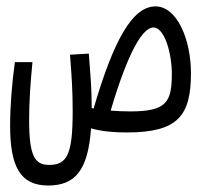

<svg xmlns="http://www.w3.org/2000/svg" viewBox="-20 -405 626 592"><path d="M371.1 3.4C527.8 3.4 568.8 -47.4 568.8 -179.2C568.8 -283.2 525.9 -385.3 459.5 -385.3C389.2 -385.3 331.1 -284.2 268.6 -70.3C266.6 -70.8 264.6 -71.3 262.7 -71.8C262.7 -72.8 262.7 -74.2 262.7 -75.2C262.7 -133.3 258.8 -174.3 253.9 -239.7L195.8 -236.3C201.2 -168 204.1 -125.5 204.1 -61.5C204.1 72.3 186.5 103.5 131.3 103.5C87.4 103.5 69.8 76.2 69.8 -34.2C69.8 -91.8 73.7 -148.4 80.1 -213.4H25.9C17.1 -150.9 11.2 -79.1 11.2 -17.6C11.2 106.4 41 167 128.4 167C211.9 167 251.5 120.1 260.7 -9.3C292.5 0 329.6 3.4 371.1 3.4ZM321.3 -64C374.5 -244.6 419.9 -320.3 453.1 -320.3C487.8 -320.3 509.8 -239.3 509.8 -177.7C509.8 -90.8 494.1 -61.5 382.3 -61.5C359.4 -61.5 339.4 -62.5 321.3 -64Z"/></svg>

Font: Cascadia Code PL Light
Style: Regular
Weight: 300
Monospace: yes
Designer: Aaron Bell
Foundry: Saja Typeworks
Version: Version 2404.023